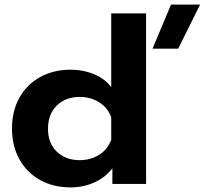

<svg xmlns="http://www.w3.org/2000/svg" viewBox="-20 -789 887 832"><path d="M721 -769H847L752 -578H641ZM32 -232Q32 -308 64 -365.5Q96 -423 154 -455Q212 -487 286 -487Q341 -487 388.5 -467Q436 -447 462 -411V-731H613V8H467V-60Q438 -21 390 1Q342 23 286 23Q212 23 154.5 -8.5Q97 -40 64.5 -98Q32 -156 32 -232ZM462 -183V-281Q447 -322 410 -345.5Q373 -369 325 -369Q265 -369 226.5 -332Q188 -295 188 -231Q188 -168 226.5 -131.5Q265 -95 325 -95Q373 -95 409.5 -118Q446 -141 462 -183Z"/></svg>

Font: Prompt SemiBold
Style: Regular
Weight: 600
Designer: Katatrad Team
Foundry: CadsonDemak
Version: Version 1.000